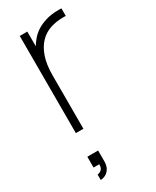

<svg xmlns="http://www.w3.org/2000/svg" viewBox="-207 -612 750 924"><g transform="rotate(-30 167.5 -150.0)"><path d="M310 -512.5Q306 -513 302 -513Q298 -513 294 -513Q256.5 -513 223.5 -502Q190.5 -491 165.8 -465.5Q141 -440 126.5 -398.5Q112 -357 112 -296V0H70V-540H112V-458.5Q121 -473.5 135 -490.5Q149 -507.5 170.5 -521.8Q192 -536 222.5 -545.5Q253 -555 294 -555Q298 -555 302 -555Q306 -555 310 -554.5ZM61 225Q67 225 75 221Q83 217 87.8 209.2Q92.5 201.5 92.5 192Q92.5 189 92 186H61V126H121V186Q121 210 111.5 225.5Q102 241 88.2 248Q74.5 255 61 255Z"/></g></svg>

Font: Vela Sans ExtLt
Style: Regular
Weight: 200
Designer: Principal design: Mikhail Sharanda - project Manrope.
Design modification: Ravid Balaliev
Foundry: Mikhail Sharanda
Version: Version 1.001